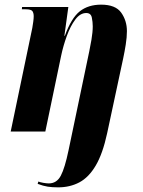

<svg xmlns="http://www.w3.org/2000/svg" viewBox="-20 -566 614 826"><path d="M230 240Q204 240 185 237Q166 234 142 225L145 215Q152 218 166 220.5Q180 223 190 223Q224 223 241.5 190Q259 157 275 80L364 -345Q368 -363 373.5 -395.5Q379 -428 379 -453Q379 -471 375 -490.5Q371 -510 351 -510Q325 -510 304 -482Q283 -454 267.5 -411.5Q252 -369 243 -326L175 0H26L119 -446Q121 -458 123 -472Q125 -486 125 -496Q125 -510 119.5 -518Q114 -526 90 -526H74L75 -536H274L257 -412H259Q287 -489 323.5 -517.5Q360 -546 415 -546Q477 -546 501.5 -511.5Q526 -477 526 -432Q526 -406 521 -374.5Q516 -343 510 -315L441 7Q422 95 392 146Q362 197 321.5 218.5Q281 240 230 240Z"/></svg>

Font: Noto Serif Display ExtraCondensed ExtraBold
Style: Italic
Weight: 800
Width: 2
Italic angle: -12°
Designer: Monotype Design Team
Foundry: Monotype Imaging Inc.
Version: Version 2.009